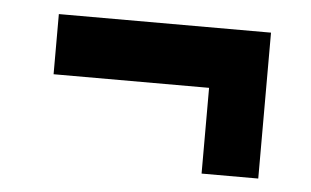

<svg xmlns="http://www.w3.org/2000/svg" viewBox="-33 -505 613 379"><g transform="rotate(5 273.5 -315.5)"><path d="M490.2 -170.9V-460H69.8V-340.8H377.9V-170.9Z"/></g></svg>

Font: Tuffy
Style: Bold
Weight: 700
Designer: Thatcher Ulrich, Karoly Barta, Michael Everson
Version: Version 001.270